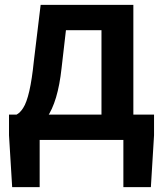

<svg xmlns="http://www.w3.org/2000/svg" viewBox="-20 -575 671 789"><path d="M143 194H30L17 -19V-104H613V-19L600 194H487V0H143ZM397 -451H251L233 -295Q218 -156 172 -91Q132 -35 66 -28L48 -104Q63 -112 75 -131Q104 -175 119 -323L147 -555H528V-39H397Z"/></svg>

Font: Merged Yaku Han JP SemiBold
Style: Regular
Weight: 600
Designer: Ryoko NISHIZUKA 西塚涼子 (kana, bopomofo & ideographs); Paul D. Hunt (Latin, Greek & Cyrillic); Sandoll Communications 산돌커뮤니
Foundry: Adobe
Version: Version 2.004